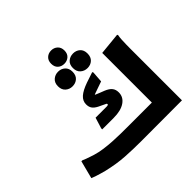

<svg xmlns="http://www.w3.org/2000/svg" viewBox="-238 -1308 1570 1570"><g transform="rotate(-45 547.0 -523.0)"><path d="M1019 -1 542 0Q452 0 363 -5.5Q274 -11 168 -36Q149 -41 125 -48Q101 -55 79.5 -62Q58 -69 45 -75L85 -230H96Q107 -225 126.5 -217.5Q146 -210 165.5 -204Q185 -198 196 -194Q235 -182 281.5 -175.5Q328 -169 376.5 -166Q425 -163 469.5 -162.5Q514 -162 549 -162H894L832 -123V-736L1023 -755L1027 -747Q1023 -729 1021.5 -702Q1020 -675 1019.5 -647Q1019 -619 1019 -599ZM627 -504Q666 -488 683 -466.5Q700 -445 700 -412Q700 -358 653 -326Q606 -294 523 -294H390V-306L419 -400H546Q567 -400 567 -409Q567 -415 561.5 -418Q556 -421 547 -425L497 -449Q468 -464 454.5 -483Q441 -502 441 -532Q441 -572 473 -600.5Q505 -629 573 -653L663 -683L668 -674L661 -578L595 -555Q570 -547 555 -541Q540 -535 530 -526L526 -551Q538 -541 554.5 -533Q571 -525 591 -518ZM551 -892Q518 -892 496 -912Q474 -932 474 -969Q474 -1005 496 -1025.5Q518 -1046 551 -1046Q583 -1046 605.5 -1025.5Q628 -1005 628 -969Q628 -932 605.5 -912Q583 -892 551 -892ZM660 -733Q625 -733 600 -755Q575 -777 575 -818Q575 -859 600 -880.5Q625 -902 660 -902Q695 -902 719.5 -880.5Q744 -859 744 -818Q744 -777 720 -755Q696 -733 660 -733ZM467 -714Q433 -714 408 -736Q383 -758 383 -799Q383 -839 408 -861Q433 -883 468 -883Q503 -883 527.5 -861Q552 -839 552 -799Q552 -758 528 -736Q504 -714 467 -714Z"/></g></svg>

Font: Kufam ExtraBold
Style: Regular
Weight: 800
Designer: Wael Morcos, Artur Schmal
Foundry: Original Type
Version: Version 1.300; ttfautohint (v1.8.3)